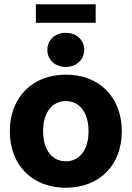

<svg xmlns="http://www.w3.org/2000/svg" viewBox="-20 -883 627 915"><path d="M293.9 11.7C453.1 11.7 560.5 -95.2 560.5 -257.3C560.5 -419.9 453.1 -527.3 293.9 -527.3C134.8 -527.3 26.9 -419.9 26.9 -257.3C26.9 -94.7 134.8 11.7 293.9 11.7ZM293.9 -114.3C230 -114.3 185.5 -166.5 185.5 -257.3C185.5 -349.1 230 -401.4 293.9 -401.4C357.4 -401.4 401.9 -348.6 401.9 -257.3C401.9 -166.5 357.4 -114.3 293.9 -114.3ZM293.5 -564C344.2 -564 381.3 -598.6 381.3 -645.5C381.3 -692.4 344.2 -726.6 293.5 -726.6C242.2 -726.6 205.6 -692.4 205.6 -645.5C205.6 -598.6 242.2 -564 293.5 -564ZM436 -862.8H150.9V-774.4H436Z"/></svg>

Font: Raveo Display
Style: Bold
Weight: 700
Designer: Jakub Foglar, Rasmus Andersson (Inter)
Foundry: Jakubfoglar.com
Version: Version 1.100;Glyphs 3.2.3 (3260)